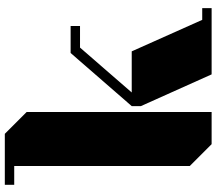

<svg xmlns="http://www.w3.org/2000/svg" viewBox="-72 -848 920 817"><g transform="rotate(-90 388.5 -440.0)"><path d="M227 -880 320 -787V0H183L90 -93V-840H10V-880ZM762 -40V0H480L345 -301V-340L571 -600H686V-560H594L403 -340H578L712 -40Z"/></g></svg>

Font: Kumar One
Style: Regular
Weight: 400
Designer: Parimal Parmar
Foundry: Indian Type Foundry
Version: Version 1.000;PS 1.000;hotconv 1.0.88;makeotf.lib2.5.647800